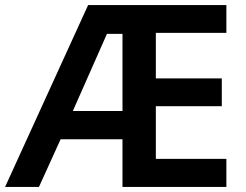

<svg xmlns="http://www.w3.org/2000/svg" viewBox="-20 -734 968 754"><path d="M869 0V-110H592V-317H851V-426H592V-605H869V-714H326L0 0H133L218 -187H461V0ZM266 -298 400 -601H461V-298Z"/></svg>

Font: Noto Kufi Arabic SemiBold
Style: Regular
Weight: 600
Designer: Monotype Design Team, David Williams, Khaled Hosny
Foundry: Google LLC
Version: Version 2.109